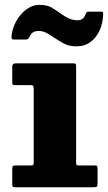

<svg xmlns="http://www.w3.org/2000/svg" viewBox="-20 -786 453 806"><path d="M301 -591.5Q335.5 -591.5 360 -609.8Q384.5 -628 398.2 -658.5Q412 -689 413 -726Q413.5 -732 412 -734.5Q410.5 -737 403.5 -737H352Q345 -737 343.5 -734.2Q342 -731.5 339 -726Q331 -701 305.5 -701Q285.5 -701 268 -709.2Q250.5 -717.5 234 -729.5Q216.5 -742.5 197.2 -754Q178 -765.5 146.5 -765.5Q115.5 -765.5 90 -746Q64.5 -726.5 48 -696.8Q31.5 -667 28.5 -635Q28 -627.5 29.2 -623.8Q30.5 -620 39 -620H88Q96.5 -620 102 -627Q105.5 -638.5 114.8 -647.2Q124 -656 142.5 -656Q159.5 -656 174.8 -648Q190 -640 208 -627.5Q226.5 -615 248 -603.2Q269.5 -591.5 301 -591.5ZM111.5 -428.5Q121.5 -428.5 121.5 -415.5V-103.5Q121.5 -95.5 119.2 -93.5Q117 -91.5 109 -91.5H46Q37 -91.5 34.2 -89Q31.5 -86.5 31.5 -77V-12.5Q31.5 -4.5 34 -2.2Q36.5 0 44.5 0H373Q383 0 386.2 -2.2Q389.5 -4.5 389.5 -14.5V-80Q389.5 -88 386.8 -89.8Q384 -91.5 376 -91.5H310Q303 -91.5 301.2 -94Q299.5 -96.5 299.5 -104V-510Q299.5 -516.5 297 -518.2Q294.5 -520 287.5 -520H45.5Q31.5 -520 31.5 -506.5V-439Q31.5 -432 34.2 -430.2Q37 -428.5 44 -428.5Z"/></svg>

Font: Besley ExtraBold
Style: Regular
Weight: 800
Designer: Owen Earl
Foundry: indestructible type*
Version: Version 2.001